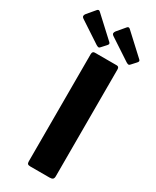

<svg xmlns="http://www.w3.org/2000/svg" viewBox="-316 -1026 885 1089"><g transform="rotate(30 126.5 -481.0)"><path d="M229.4 -742Q244.8 -742 244.8 -724.2V-24.1Q244.8 -10.7 238.5 -5.4Q232.2 0 217.8 0H92.2Q78.8 0 74.3 -4.9Q69.8 -9.7 69.8 -20.7V-722.7Q69.8 -742 85.9 -742ZM-25.7 -956.1Q-16.4 -967.6 -6 -957.6L127.4 -834.6Q137.3 -826 125.2 -813.9L99.1 -785.2Q93.6 -778.3 88.1 -778.7Q82.6 -779 72.9 -784.9L-64.7 -875.5Q-75.4 -882.7 -75.2 -890Q-75 -897.4 -68.4 -905.6ZM170.6 -956.1Q179.8 -967.6 190.3 -957.6L323.6 -834.6Q333.6 -826 321.5 -813.9L295.4 -785.2Q289.8 -778.3 284.3 -778.7Q278.9 -779 269.2 -784.9L131.6 -875.5Q120.9 -882.7 121.1 -890Q121.3 -897.4 127.9 -905.6Z"/></g></svg>

Font: Libre Franklin Thin
Style: Regular
Weight: 100
Designer: Pablo Impallari, Rodrigo Fuenzalida, Nhung Nguyen
Foundry: Impallari Type
Version: Version 3.000